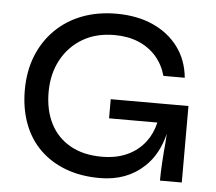

<svg xmlns="http://www.w3.org/2000/svg" viewBox="-49 -714 879 780"><g transform="rotate(5 390.0 -324.5)"><path d="M385 11Q308 11 246.5 -12Q185 -35 141 -78Q97 -121 74 -182.5Q51 -244 51 -319Q51 -396 76 -458.5Q101 -521 147 -566.5Q193 -612 256 -636Q319 -660 395 -660Q480 -660 544.5 -631Q609 -602 648 -549.5Q687 -497 694 -425H607Q594 -471 565 -504Q536 -537 493 -555Q450 -573 395 -573Q320 -573 265 -540.5Q210 -508 179 -450.5Q148 -393 148 -319Q148 -246 175.5 -191.5Q203 -137 256.5 -106.5Q310 -76 386 -76Q445 -76 489.5 -96.5Q534 -117 563 -155Q588 -188 599 -234H402V-312H719V0H630Q630 -32 632.5 -73.5Q635 -115 639 -158Q640 -176 641 -192Q620 -106 566 -56Q495 11 385 11Z"/></g></svg>

Font: Syne Med Modified
Style: Regular
Weight: 500
Designer: Lucas Descroix
Foundry: Bonjour Monde
Version: Version 2.200